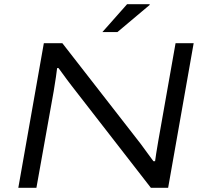

<svg xmlns="http://www.w3.org/2000/svg" viewBox="-20 -891 977 911"><path d="M465.8 -738.8 583 -871.1H689L690.9 -868.2L537.1 -738.8ZM66.9 0 188 -686H275.9L647.9 -208Q656.7 -196.3 679 -165.5Q701.2 -134.8 708 -126H715.8Q718.8 -150.9 731 -222.2L813 -686H898.9L777.8 0H695.8L320.8 -482.9Q310.5 -496.1 298.3 -512.5Q286.1 -528.8 274.2 -545.4Q262.2 -562 257.8 -567.9H251Q247.6 -536.1 234.9 -459L152.8 0Z"/></svg>

Font: Archivo Expanded Light
Style: Italic
Weight: 300
Width: 7
Italic angle: -10°
Designer: Hector Gatti
Foundry: Omnibus-Type
Version: Version 2.001